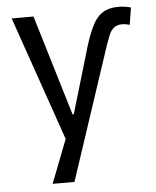

<svg xmlns="http://www.w3.org/2000/svg" viewBox="-51 -548 625 771"><g transform="rotate(-5 262.0 -162.5)"><path d="M319 -361Q335 -412 351.5 -443.5Q368 -475 392.5 -490Q417 -505 454 -505Q469 -505 482 -503Q495 -501 505 -498L494 -429Q488 -431 480 -432.5Q472 -434 463 -434Q444 -434 431.5 -424.5Q419 -415 411.5 -397.5Q404 -380 395 -354L218 180H130L211 -29L209 37L24 -496H112L234 -91H239Z"/></g></svg>

Font: Nunito Sans 7pt Condensed
Style: Regular
Weight: 400
Width: 3
Designer: Vernon Adams
Foundry: Vernon Adams
Version: Version 3.101;gftools[0.9.27]